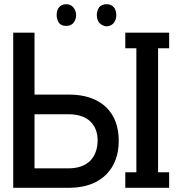

<svg xmlns="http://www.w3.org/2000/svg" viewBox="-20 -895 855 915"><path d="M144.5 -739.3V-444.3H311.5Q422.9 -443.4 486.3 -383.8Q545.9 -324.2 545.9 -224.1Q545.9 -124 486.3 -63.5Q424.8 -2 314.5 0H43V-739.3ZM310.5 -350.6H144.5V-92.8H306.6Q372.1 -92.8 409.2 -127.9Q444.3 -164.1 445.3 -224.6Q445.3 -283.2 410.2 -316.4Q377 -348.6 310.5 -350.6ZM733.4 -665V-74.2H786.1V0H577.1V-74.2H629.9V-665H577.1V-739.3H786.1V-665ZM250 -823.2Q250 -845.7 260.7 -859.4Q272.5 -875 294.9 -875Q316.4 -875 329.1 -860.4Q342.8 -843.8 342.8 -823.2Q342.8 -801.8 330.1 -786.1Q318.4 -771.5 294.9 -771.5Q272.5 -771.5 260.7 -786.1Q250 -803.7 250 -823.2ZM453.1 -861.3Q466.8 -875 488.3 -875Q510.7 -875 523.4 -859.4Q534.2 -845.7 534.2 -823.2Q534.2 -801.8 522.5 -786.1Q509.8 -770.5 488.3 -769.5Q468.8 -770.5 453.1 -786.1Q441.4 -801.8 441.4 -822.8Q441.4 -843.8 453.1 -861.3Z"/></svg>

Font: RobotoJAA
Style: Medium
Weight: 500
Version: Version 2.05; 2016-11-05